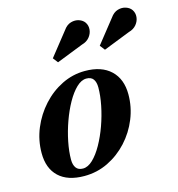

<svg xmlns="http://www.w3.org/2000/svg" viewBox="-107 -805 842 909"><g transform="rotate(-15 314.0 -351.0)"><path d="M575 -594 444 -542.5 425 -567 515 -680.5Q531 -703.5 552 -709.5Q573 -715.5 591.5 -709.2Q610 -703 619.5 -689Q630 -673 628 -653.2Q626 -633.5 612.5 -617Q599 -600.5 575 -594ZM345 -594 214 -542.5 195 -567 285 -680.5Q301 -703.5 322 -709.5Q343 -715.5 361.5 -709.2Q380 -703 389.5 -689Q400 -673 398 -653.2Q396 -633.5 382.5 -617Q369 -600.5 345 -594ZM196 10Q114.5 10 71 -31Q27.5 -72 27.5 -147Q27.5 -210 51.5 -267.8Q75.5 -325.5 117 -371.2Q158.5 -417 212.2 -443.5Q266 -470 325.5 -470Q407 -470 451.8 -427.5Q496.5 -385 496.5 -310Q496.5 -248 473.2 -190.8Q450 -133.5 408.5 -88.2Q367 -43 312.8 -16.5Q258.5 10 196 10ZM198.5 -26Q223 -26 247.2 -49.2Q271.5 -72.5 293.2 -111.2Q315 -150 331.8 -196.8Q348.5 -243.5 358 -291Q367.5 -338.5 367.5 -378.5Q367.5 -404 357 -418.8Q346.5 -433.5 323 -433.5Q298.5 -433.5 274.2 -410.2Q250 -387 228.2 -348.2Q206.5 -309.5 189.8 -262.8Q173 -216 163.5 -168.5Q154 -121 154 -81Q154 -55.5 164.8 -40.8Q175.5 -26 198.5 -26Z"/></g></svg>

Font: Bodoni* 06pt
Style: Bold Italic
Weight: 700
Italic angle: -13°
Version: Version 2.3